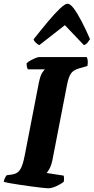

<svg xmlns="http://www.w3.org/2000/svg" viewBox="-36 -1010 503 1030"><path d="M222 0Q215 0 191 -2.5Q167 -5 135 -9.5Q103 -14 71.5 -18.5Q40 -23 16 -27.5Q-8 -32 -16 -35Q-14 -46 -9 -56Q-4 -66 0 -70L30 -74Q58 -78 72.5 -101Q87 -124 97 -178L171 -559Q180 -606 191.5 -621.5Q203 -637 205 -638H113Q111 -642 108.5 -651Q106 -660 107 -671Q114 -678 127.5 -685.5Q141 -693 154.5 -698.5Q168 -704 174 -704H429Q433 -698 434.5 -685.5Q436 -673 433 -656L388 -643Q357 -634 344.5 -615.5Q332 -597 324 -557L245 -150Q240 -125 230.5 -107Q221 -89 214 -82L305 -68Q307 -64 307.5 -55Q308 -46 306 -35Q290 -22 265.5 -11Q241 0 222 0ZM175 -768Q165 -772 155.5 -781.5Q146 -791 144 -799Q186 -852 222 -895Q258 -938 285.5 -964Q313 -990 326 -990Q341 -990 360 -964.5Q379 -939 401.5 -896Q424 -853 447 -800Q442 -793 434.5 -782.5Q427 -772 414 -768L312 -875Z"/></svg>

Font: Texturina 72pt 72pt Black
Style: Italic
Weight: 900
Italic angle: -11°
Designer: Guillermo Torres Carreño
Foundry: Omnibus-Type
Version: Version 1.002; ttfautohint (v1.8.3)